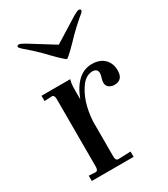

<svg xmlns="http://www.w3.org/2000/svg" viewBox="-166 -736 715 815"><g transform="rotate(-30 191.5 -328.5)"><path d="M39 0V-26L71 -24Q84 -24 84 -43V-376Q84 -396 71 -396L35 -394V-420H176Q170 -404 170 -374V-325Q210 -430 287 -430Q325 -430 347 -408.5Q369 -387 369 -352Q369 -305 327 -305Q312 -305 301 -313Q290 -321 290 -336Q290 -347 294 -359Q298 -371 298 -380Q298 -400 275 -402Q244 -402 221 -373Q176 -314 170 -216V-43Q170 -24 183 -24L244 -26V0ZM177 -526 153 -550 130 -574Q107 -597 76 -624Q69 -629 59 -639Q51 -647 51 -649Q51 -657 60 -657Q68 -657 88 -645L207 -571L326 -645Q346 -657 354 -657Q363 -657 363 -649Q363 -646 356 -639Q348 -632 338 -624Q307 -597 284 -574L261 -550L237 -526Q211 -501 207 -501Q203 -501 177 -526Z"/></g></svg>

Font: UnnaRegular
Style: Regular
Weight: 400
Designer: Jorge de Buen Unna
Foundry: Omnibus-Type
Version: Version 2.008;hotconv 1.0.109;makeotfexe 2.5.65596